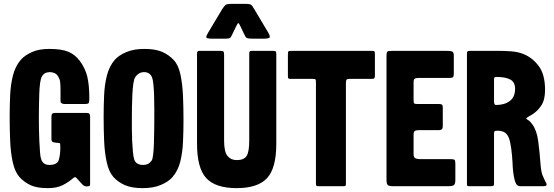

<svg xmlns="http://www.w3.org/2000/svg" viewBox="-20 -963 2867 993"><path d="M446 -9Q446 -4 443 -1.5Q440 1 428 1Q415 1 405 -10L377 -41Q369 -51 360 -43Q335 -21 304.5 -5.5Q274 10 228 10Q171 10 138.5 -5Q106 -20 81 -47Q57 -74 46 -124Q35 -174 32.5 -235.5Q30 -297 30 -357Q30 -416 32.5 -471Q35 -526 47 -573Q59 -620 87 -653Q108 -677 144.5 -693.5Q181 -710 235 -710Q298 -710 333 -695.5Q368 -681 392 -649Q421 -610 431.5 -566.5Q442 -523 442 -454Q442 -435 438.5 -430Q435 -425 419 -425H314Q306 -425 299.5 -428.5Q293 -432 293 -439V-494Q293 -525 291 -540Q289 -555 279 -570Q272 -581 260.5 -585.5Q249 -590 239 -590Q225 -590 215 -585.5Q205 -581 197 -568Q191 -559 187.5 -534Q184 -509 183 -476Q182 -443 181.5 -410.5Q181 -378 181 -354Q181 -329 181.5 -296.5Q182 -264 183.5 -232Q185 -200 187 -175Q189 -150 193 -139Q203 -110 235 -110Q275 -110 283.5 -134.5Q292 -159 292 -202Q292 -216 290.5 -220Q289 -224 282 -224Q273 -224 259.5 -226.5Q246 -229 246 -242V-359Q246 -371 250.5 -375Q255 -379 266 -379H427Q438 -379 442 -375Q446 -371 446 -360Z M719 10Q662 10 627 -5Q592 -20 567 -47Q543 -74 532 -124Q521 -174 518.5 -235.5Q516 -297 516 -357Q516 -416 518.5 -471Q521 -526 533 -573Q545 -620 573 -653Q594 -677 633 -693.5Q672 -710 726 -710Q783 -710 818 -695Q853 -680 878 -653Q903 -627 913.5 -576.5Q924 -526 926.5 -465Q929 -404 929 -343Q929 -285 926.5 -229.5Q924 -174 912.5 -127.5Q901 -81 872 -47Q851 -23 812 -6.5Q773 10 719 10ZM725 -590Q697 -590 679 -563Q673 -554 669.5 -529.5Q666 -505 664.5 -473.5Q663 -442 662.5 -410Q662 -378 662 -354Q662 -329 662 -297Q662 -265 663.5 -233.5Q665 -202 667.5 -176.5Q670 -151 674 -139Q679 -123 691.5 -116.5Q704 -110 720 -110Q734 -110 744 -114.5Q754 -119 764 -132Q769 -138 772 -162.5Q775 -187 776 -220.5Q777 -254 777.5 -288Q778 -322 778 -346Q778 -371 778 -403.5Q778 -436 777 -468Q776 -500 773.5 -525Q771 -550 767 -561Q756 -590 725 -590Z M1198 -820 1184 -791Q1176 -774 1172 -768.5Q1168 -763 1143 -763H1076Q1047 -763 1047 -771Q1047 -779 1057 -795L1130 -917Q1140 -932 1146.5 -937.5Q1153 -943 1178 -943H1249Q1267 -943 1274 -940.5Q1281 -938 1285 -931.5Q1289 -925 1296 -914L1367 -795Q1377 -778 1375 -770.5Q1373 -763 1343 -763H1289Q1269 -763 1261 -765Q1253 -767 1249.5 -773.5Q1246 -780 1239 -794L1225 -824Q1215 -846 1211.5 -843.5Q1208 -841 1198 -820ZM1012 -700H1119Q1132 -700 1135.5 -696.5Q1139 -693 1139 -679V-235Q1139 -178 1156.5 -156.5Q1174 -135 1204 -135Q1242 -135 1255.5 -156.5Q1269 -178 1269 -235V-685Q1269 -694 1271.5 -697Q1274 -700 1283 -700H1391Q1404 -700 1406.5 -696.5Q1409 -693 1409 -680V-220Q1409 -93 1361 -41.5Q1313 10 1204 10Q1095 10 1047 -41.5Q999 -93 999 -220V-685Q999 -693 1001.5 -696.5Q1004 -700 1012 -700Z M1469 -570V-681Q1469 -695 1472 -697.5Q1475 -700 1488 -700H1903Q1914 -700 1916.5 -697Q1919 -694 1919 -683V-575Q1919 -563 1916.5 -559Q1914 -555 1901 -555H1787Q1774 -555 1771.5 -549.5Q1769 -544 1769 -533V-13Q1769 -5 1767 -2.5Q1765 0 1757 0H1626Q1618 0 1616 -3Q1614 -6 1614 -13V-535Q1614 -550 1611.5 -552.5Q1609 -555 1594 -555H1486Q1475 -555 1472 -557Q1469 -559 1469 -570Z M2119 -266V-166Q2119 -150 2127.5 -145Q2136 -140 2151 -140H2308Q2326 -140 2330.5 -136.5Q2335 -133 2335 -118V-32Q2335 -11 2327 -5.5Q2319 0 2299 0H2011Q1992 0 1985.5 -6Q1979 -12 1979 -32V-673Q1979 -693 1984 -696.5Q1989 -700 2011 -700H2289Q2312 -700 2319.5 -696Q2327 -692 2327 -675V-583Q2327 -568 2323 -564Q2319 -560 2305 -560H2146Q2131 -560 2125 -556Q2119 -552 2119 -537V-445Q2119 -432 2122 -428.5Q2125 -425 2138 -425H2251Q2261 -425 2265.5 -422Q2270 -419 2270 -408V-309Q2270 -290 2251 -290H2149Q2133 -290 2126 -286Q2119 -282 2119 -266Z M2733 -320Q2756 -289 2763.5 -233.5Q2771 -178 2776 -109Q2779 -72 2787 -54Q2795 -36 2800 -25Q2802 -22 2804.5 -17.5Q2807 -13 2807 -8Q2807 -3 2802 -1.5Q2797 0 2792 0H2670Q2656 0 2649 -13Q2642 -26 2638 -48Q2634 -70 2632 -96Q2631 -124 2628 -159Q2625 -194 2619 -224Q2613 -254 2602 -267Q2594 -278 2581 -282.5Q2568 -287 2558 -287H2552Q2540 -287 2537.5 -283.5Q2535 -280 2535 -270V-15Q2535 -5 2532.5 -2.5Q2530 0 2516 0H2405Q2399 0 2397 -2Q2395 -4 2395 -14V-685Q2395 -696 2399 -698Q2403 -700 2413 -700H2555Q2591 -700 2624.5 -697.5Q2658 -695 2686 -684Q2734 -665 2766.5 -621Q2799 -577 2799 -498Q2799 -446 2779 -416.5Q2759 -387 2731 -370Q2724 -366 2713 -359.5Q2702 -353 2702 -350Q2702 -347 2711.5 -342Q2721 -337 2733 -320ZM2545 -420Q2589 -420 2616.5 -440.5Q2644 -461 2644 -504Q2644 -539 2618.5 -552Q2593 -565 2549 -565Q2542 -565 2538.5 -563Q2535 -561 2535 -553V-438Q2535 -420 2545 -420Z"/></svg>

Font: Railroad Gothic CC
Style: Bold
Weight: 700
Designer: indestructible type*
Foundry: Cowboy Collective
Version: Version 1.000